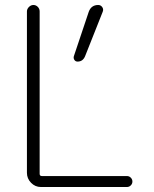

<svg xmlns="http://www.w3.org/2000/svg" viewBox="-20 -750 619 770"><path d="M144 0Q121 0 104.5 -17Q88 -34 88 -57V-704Q88 -714 96 -722Q104 -730 114 -730Q124 -730 131.5 -722.5Q139 -715 139 -704V-53Q139 -44 148 -44H489Q498 -44 504.5 -37.5Q511 -31 511 -22Q511 -13 504.5 -6.5Q498 0 489 0ZM336 -703Q346 -730 374 -730Q384 -730 390 -721.5Q396 -713 392 -703L321 -524Q312 -503 291 -503Q283 -503 278.5 -509.5Q274 -516 276 -524Z"/></svg>

Font: Rounded Mplus 1c Light
Style: Regular
Weight: 300
Version: Version 1.059.20150529